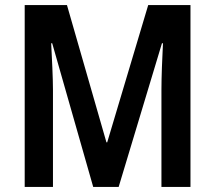

<svg xmlns="http://www.w3.org/2000/svg" viewBox="-20 -734 845 754"><path d="M346 0H446L616 -564H620C617 -507 614 -430 614 -383V0H728V-714H562L401 -175H398L243 -714H77V0H188V-381C188 -427 184 -506 181 -564H185Z"/></svg>

Font: Noto Sans Tamil Condensed SemiBold
Style: Regular
Weight: 600
Width: 3
Designer: Jelle Bosma - Monotype Design Team
Foundry: Monotype Imaging Inc.
Version: Version 2.004